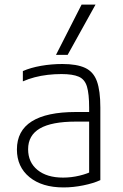

<svg xmlns="http://www.w3.org/2000/svg" viewBox="-20 -810 540 840"><path d="M258 10Q164 10 109 -35Q54 -80 54 -156Q54 -238 119 -279Q184 -320 312 -320H394V-278H312Q206 -278 154.5 -248Q103 -218 103 -157Q103 -100 144 -66.5Q185 -33 256 -33Q292 -33 327.5 -41.5Q363 -50 387 -63L370 -31V-339Q370 -399 360.5 -431Q351 -463 324.5 -474.5Q298 -486 249 -486Q218 -486 188.5 -482.5Q159 -479 132 -472Q105 -465 80 -454V-499Q114 -514 159.5 -522Q205 -530 253 -530Q316 -530 352.5 -513Q389 -496 404 -454.5Q419 -413 419 -340V-22Q389 -8 344.5 1Q300 10 258 10ZM276 -570H225L337 -790H398Z"/></svg>

Font: M PLUS Code Latin Light
Style: Regular
Weight: 300
Designer: Coji Morishita
Foundry: UNDERFOREST DESIGN
Version: Version 1.002; ttfautohint (v1.8.3)